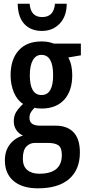

<svg xmlns="http://www.w3.org/2000/svg" viewBox="-20 -774 462 1034"><path d="M184.1 240.2Q100.1 240.2 53.2 200.7Q6.3 161.1 6.3 89.4Q6.3 38.1 33.2 3.4Q60.1 -31.2 104 -43.9Q82 -53.2 68.1 -73.5Q54.2 -93.8 54.2 -121.1Q54.2 -150.4 67.6 -171.6Q81.1 -192.9 104.5 -214.4Q73.2 -233.4 55.2 -275.1Q37.1 -316.9 37.1 -369.1Q37.1 -453.6 80.3 -502.2Q123.5 -550.8 203.1 -550.8Q227.5 -550.8 243.4 -547.1Q259.3 -543.5 270 -539.1H415.5V-476.1L347.7 -464.4Q358.9 -444.3 364 -420.4Q369.1 -396.5 369.1 -370.1Q369.1 -284.7 325.9 -237.1Q282.7 -189.5 203.6 -189.5Q179.2 -189.5 166.5 -193.8Q155.8 -184.1 147.2 -170.9Q138.7 -157.7 138.7 -138.7Q138.7 -97.2 195.8 -97.2H279.8Q342.3 -97.2 376.2 -61.5Q410.2 -25.9 410.2 46.9Q410.2 139.6 352.3 189.9Q294.4 240.2 184.1 240.2ZM203.6 -262.2Q266.1 -262.2 266.1 -369.1Q266.1 -478.5 203.1 -478.5Q173.3 -478.5 157 -450Q140.6 -421.4 140.6 -368.7Q140.6 -262.2 203.6 -262.2ZM191.4 161.6Q313 161.6 313 61Q313 21.5 294.4 8.5Q275.9 -4.4 236.3 -4.4H168.9Q140.1 -4.4 121.6 15.6Q103 35.6 103 80.6Q103 121.1 126.7 141.4Q150.4 161.6 191.4 161.6ZM339.4 -753.9Q338.9 -685.5 301.3 -646.5Q263.7 -607.4 205.6 -607.4Q147 -607.4 111.8 -644Q76.7 -680.7 75.2 -753.9H139.6Q145 -682.1 207 -682.1Q270.5 -682.1 275.9 -753.9Z"/></svg>

Font: Open Sans Condensed SemiBold
Style: Regular
Weight: 600
Width: 3
Designer: Monotype Design Team
Foundry: Monotype Imaging Inc.
Version: Version 3.000; ttfautohint (v1.8.4)